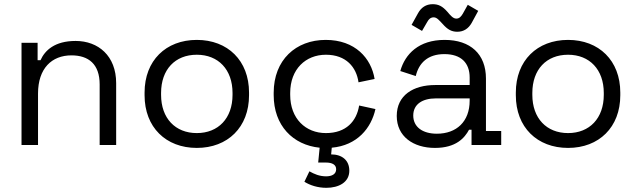

<svg xmlns="http://www.w3.org/2000/svg" viewBox="-20 -694 3048 919"><path d="M83 0H162V-246C162 -367 228 -429 322 -429C404 -429 457 -387 457 -290V0H536V-296C536 -427 450 -498 342 -498C242 -498 195 -453 174 -406H160V-489H83Z M922 14C1070 14 1172 -85 1172 -238V-251C1172 -404 1070 -503 922 -503C774 -503 672 -404 672 -251V-238C672 -85 774 14 922 14ZM751 -240V-249C751 -361 818 -432 922 -432C1025 -432 1093 -361 1093 -249V-240C1093 -128 1025 -57 922 -57C819 -57 751 -128 751 -240Z M1542 205C1601 205 1652 179 1652 123C1652 73 1617 45 1565 45L1568 13C1690 2 1757 -81 1777 -172L1699 -189C1687 -114 1637 -57 1540 -57C1443 -57 1369 -126 1369 -240V-249C1369 -363 1443 -432 1540 -432C1637 -432 1686 -372 1696 -300L1773 -316C1757 -415 1680 -503 1539 -503C1396 -503 1290 -407 1290 -250V-239C1290 -93 1382 0 1510 13L1503 84H1540C1571 84 1589 95 1589 116C1589 140 1568 150 1541 150C1509 150 1484 139 1461 126L1437 176C1464 193 1501 205 1542 205Z M2062 14C2163 14 2204 -34 2225 -73H2237V0H2379V-67H2306V-318C2306 -435 2232 -503 2108 -503C1985 -503 1919 -436 1896 -354L1970 -330C1985 -393 2028 -435 2107 -435C2188 -435 2228 -392 2228 -323V-287H2063C1958 -287 1879 -238 1879 -139C1879 -41 1958 14 2062 14ZM1950 -575 2000 -546 2025 -589C2032 -602 2041 -611 2056 -611C2071 -611 2082 -597 2099 -579C2122 -553 2141 -542 2169 -542C2200 -542 2223 -558 2238 -585L2269 -642L2219 -671L2195 -628C2187 -615 2179 -605 2164 -605C2149 -605 2137 -619 2121 -638C2098 -664 2079 -674 2051 -674C2019 -674 1996 -658 1981 -631ZM1958 -141C1958 -196 2003 -223 2066 -223H2228V-212C2228 -112 2165 -54 2071 -54C2003 -54 1958 -86 1958 -141Z M2699 14C2847 14 2949 -85 2949 -238V-251C2949 -404 2847 -503 2699 -503C2551 -503 2449 -404 2449 -251V-238C2449 -85 2551 14 2699 14ZM2528 -240V-249C2528 -361 2595 -432 2699 -432C2802 -432 2870 -361 2870 -249V-240C2870 -128 2802 -57 2699 -57C2596 -57 2528 -128 2528 -240Z"/></svg>

Font: Meta Space
Style: Regular
Weight: 400
Designer: Meta Pool / Florian Karsten
Foundry: Meta Pool / Florian Karsten
Version: Version 2.000;Glyphs 3.1.1 (3137)